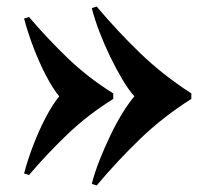

<svg xmlns="http://www.w3.org/2000/svg" viewBox="-20 -554 631 590"><path d="M277 -534Q341 -458 411 -390.5Q481 -323 568 -267V-250Q481 -195 411 -127.5Q341 -60 277 16L262 11Q271 -24 286 -62Q301 -100 319 -137.5Q337 -175 356 -206Q375 -237 393 -258Q375 -278 356 -310Q337 -342 319 -379Q301 -416 286 -455Q271 -494 262 -529ZM69 -502Q126 -435 188.5 -375Q251 -315 328 -267V-250Q251 -202 188.5 -142.5Q126 -83 69 -16L54 -21Q65 -63 82.5 -108.5Q100 -154 121 -194Q142 -234 162 -258Q142 -282 121 -322.5Q100 -363 82.5 -409Q65 -455 54 -497Z"/></svg>

Font: Playfair Display ExtraBold
Style: Regular
Weight: 800
Designer: Claus Eggers Sørensen
Foundry: Claus Eggers Sørensen
Version: Version 1.203